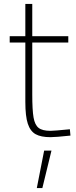

<svg xmlns="http://www.w3.org/2000/svg" viewBox="-20 -683 382 970"><path d="M108 -168V-468H29V-500H108V-663H143V-500H325V-468H143V-206Q143 -127 149.5 -89.5Q156 -52 175 -37Q194 -22 235 -22Q253 -22 333 -30L336 2Q261 10 235 10Q187 10 160 -5Q133 -20 120.5 -58Q108 -96 108 -168ZM203 78H240L194 267H166Z"/></svg>

Font: Cairo ExtraLight
Style: Regular
Weight: 275
Designer: Mohamed Gaber, Accademia di Belle Arti di Urbino and others
Foundry: Kief Type Foundry, Accademia di Belle Arti di Urbino and others
Version: Version 3.011